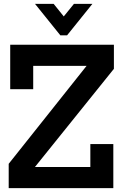

<svg xmlns="http://www.w3.org/2000/svg" viewBox="-20 -971 633 991"><path d="M160.2 -108.9H446.3V-227.5H564.9V0H24.9V-125.5L426.8 -630.9H151.4V-510.7H32.7V-740.2H567.9V-615.7ZM326.2 -788.6H291.5L160.6 -951.2H256.8L309.1 -886.2L361.8 -951.2H457Z"/></svg>

Font: Twentytwelve Slab
Style: TwentytwelveSlab
Weight: 700
Designer: Domenico Catapano
Version: Version 1.00 2012